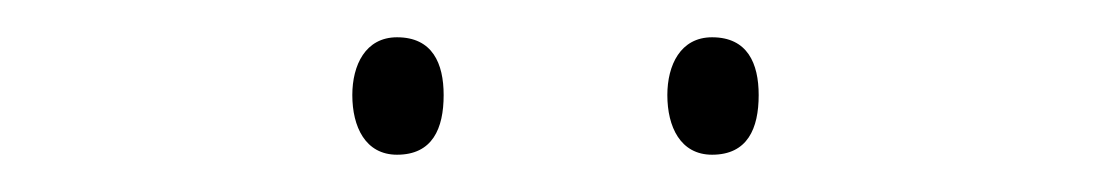

<svg xmlns="http://www.w3.org/2000/svg" viewBox="-20 -724 598 103"><path d="M169 -673C169 -656 176 -641 193 -641C212 -641 218 -655 218 -673C218 -690 212 -704 193 -704C176 -704 169 -689 169 -673ZM338 -673C338 -656 345 -641 362 -641C381 -641 387 -655 387 -673C387 -690 381 -704 362 -704C345 -704 338 -689 338 -673Z"/></svg>

Font: Noto Sans Arabic SemCond Thin
Style: Regular
Weight: 100
Width: 4
Designer: Monotype Design Team, Nadine Chahine, Nizar Qandah and Khaled Hosny
Foundry: Monotype Imaging Inc.
Version: Version 2.012